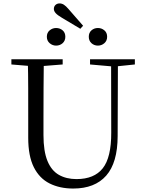

<svg xmlns="http://www.w3.org/2000/svg" viewBox="-20 -1069 837 1105"><path d="M336.6 -966.6Q311 -981.6 300.5 -993.4Q290 -1005.3 290 -1017.3Q290 -1031.8 299.4 -1040.6Q308.9 -1049.3 322.8 -1049.3Q335.9 -1049.3 347.6 -1041.9Q359.4 -1034.5 375 -1016.2L458.2 -920.9L442.4 -903.4ZM302.7 -806.5Q282.2 -806.5 265.9 -820.4Q249.6 -834.4 249.6 -857.4Q249.6 -881.1 265.9 -894.4Q282.2 -907.8 302.7 -907.8Q324.8 -907.8 340.4 -894.4Q356 -881.1 356 -857.4Q356 -834.4 340.4 -820.4Q324.8 -806.5 302.7 -806.5ZM543.5 -806.5Q522 -806.5 506.5 -820.4Q491 -834.4 491 -857.4Q491 -881.1 506.5 -894.4Q522 -907.8 543.5 -907.8Q564.6 -907.8 580.6 -894.4Q596.6 -881.1 596.6 -857.4Q596.6 -834.4 580.6 -820.4Q564.6 -806.5 543.5 -806.5ZM401.2 16.1Q323.9 16.1 265.4 -13.2Q206.9 -42.4 174.6 -106.7Q142.4 -171.1 142.4 -276.5V-391Q142.4 -475.8 142.3 -560.2Q142.2 -644.6 140 -728H232.2Q231.2 -645.4 230.7 -561.2Q230.2 -477 230.2 -391V-291.5Q230.2 -198.9 253 -143.1Q275.8 -87.3 318.7 -62.8Q361.7 -38.3 420.2 -38.3Q522.2 -38.3 571.4 -100.5Q620.6 -162.6 620.2 -305.7L619.4 -728H658.7L657.1 -285.6Q656.7 -132.5 591.2 -58.2Q525.7 16.1 401.2 16.1ZM45.5 -698V-728H340.7V-698L201.1 -686.9H179.8ZM498.2 -698V-728H756.2V-698L647.1 -686.7H626.2Z"/></svg>

Font: Early Summer Mincho VF
Style: Regular
Weight: 250
Designer: GuiWonder
Version: Version 1.002